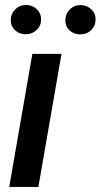

<svg xmlns="http://www.w3.org/2000/svg" viewBox="-20 -742 399 762"><path d="M83.5 -722.2Q108.4 -722.2 125.7 -705.8Q143.1 -689.5 143.1 -665Q143.1 -639.6 125.2 -622.8Q107.4 -606 82 -606Q57.1 -606 39.8 -621.8Q22.5 -637.7 22.5 -662.1Q22.9 -687.5 40.3 -704.8Q57.6 -722.2 83.5 -722.2ZM299.8 -721.7Q324.2 -721.7 341.8 -705.6Q359.4 -689.5 359.4 -665.5Q359.4 -639.6 341.8 -622.6Q324.2 -605.5 298.3 -605.5Q273.4 -605.5 256.3 -621.1Q239.3 -636.7 239.3 -660.6Q239.3 -686.5 256.6 -704.1Q273.9 -721.7 299.8 -721.7ZM224.1 -528.3 132.3 0H16.6L108.4 -528.3Z"/></svg>

Font: Mardoto Medium
Style: Italic
Weight: 500
Italic angle: -12°
Designer: Christian Robertson, Vahan Hovhannisyan
Foundry: Google
Version: Version 1.000